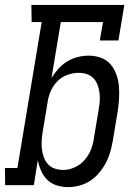

<svg xmlns="http://www.w3.org/2000/svg" viewBox="-47 -755 567 783"><path d="M230 8Q206 8 184 1Q162 -6 146 -21.5Q130 -37 121 -57.5Q112 -78 107 -101L91 0H-26L-27 -70H24L123 -665H82L81 -735H460L436 -590H360L373 -665H201L163 -437Q176 -458 192 -475.5Q208 -493 228 -505Q248 -517 270.5 -522.5Q293 -528 315 -528Q341 -528 364.5 -519.5Q388 -511 403.5 -493Q419 -475 427.5 -451.5Q436 -428 438 -403Q440 -378 438.5 -352.5Q437 -327 433 -301L413 -181Q409 -158 402.5 -135Q396 -112 384.5 -90.5Q373 -69 357 -50Q341 -31 320.5 -17.5Q300 -4 276.5 2Q253 8 230 8ZM211 -62Q234 -62 257.5 -72.5Q281 -83 298 -102.5Q315 -122 324 -145Q333 -168 336 -192L356 -312Q359 -329 360 -346Q361 -363 358.5 -379.5Q356 -396 350 -411Q344 -426 333 -437Q322 -448 306.5 -453Q291 -458 274 -458Q251 -458 227.5 -449.5Q204 -441 186.5 -423Q169 -405 159.5 -382.5Q150 -360 147 -337L127 -217Q124 -199 123 -181Q122 -163 124 -146Q126 -129 132 -113Q138 -97 149 -85Q160 -73 176.5 -67.5Q193 -62 211 -62Z"/></svg>

Font: Iosevka Curly Slab
Style: Italic
Weight: 400
Italic angle: -9°
Monospace: yes
Designer: Belleve Invis
Foundry: Belleve Invis
Version: Version 22.1.2; ttfautohint (v1.8.4)